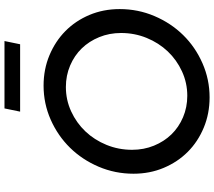

<svg xmlns="http://www.w3.org/2000/svg" viewBox="-68 -852 932 835"><g transform="rotate(-90 397.5 -435.0)"><path d="M775 -380Q775 -300 744.5 -228.5Q714 -157 662 -104Q610 -51 539.5 -20Q469 11 391 11Q320 11 259 -14.5Q198 -40 154 -84Q110 -128 84.5 -188.5Q59 -249 59 -320Q59 -400 89.5 -471.5Q120 -543 172 -596Q224 -649 294 -680Q364 -711 442 -711Q513 -711 574 -685.5Q635 -660 679.5 -616Q724 -572 749.5 -511.5Q775 -451 775 -380ZM671 -374Q671 -425 653 -469Q635 -513 604 -545Q573 -577 529.5 -595.5Q486 -614 436 -614Q380 -614 330 -591Q280 -568 243 -529Q206 -490 184.5 -437.5Q163 -385 163 -326Q163 -275 181 -231Q199 -187 230 -155Q261 -123 304.5 -104.5Q348 -86 398 -86Q454 -86 504 -109Q554 -132 591 -171Q628 -210 649.5 -262.5Q671 -315 671 -374ZM636 -881 622 -813H329L343 -881Z"/></g></svg>

Font: Red Hat Display Medium
Style: Italic
Weight: 500
Italic angle: -12°
Designer: Pentagram / MCKL
Foundry: Pentagram / MCKL
Version: Version 1.003; Red Hat Display Medium Italic